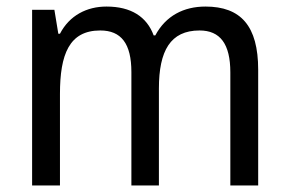

<svg xmlns="http://www.w3.org/2000/svg" viewBox="-20 -566 882 586"><path d="M607 -546C541 -546 486 -518 454 -458H449C428 -515 380 -546 305 -546C245 -546 192 -519 163 -463H158L146 -536H78V0H163V-279C163 -400 191 -473 286 -473C350 -473 381 -433 381 -346V0H465V-296C465 -411 500 -473 589 -473C652 -473 683 -432 683 -345V0H768V-353C768 -487 715 -546 607 -546Z"/></svg>

Font: Noto Sans Lao SemiCondensed
Style: Regular
Weight: 400
Width: 4
Designer: Monotype Design Team
Foundry: Monotype Imaging Inc.
Version: Version 2.004